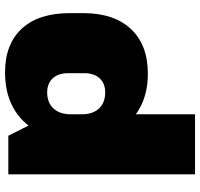

<svg xmlns="http://www.w3.org/2000/svg" viewBox="-36 -744 793 761"><g transform="rotate(90 360.5 -363.5)"><path d="M267 13Q155 13 93.5 -53.5Q32 -120 32 -244V-296Q32 -419 95 -486Q158 -553 272 -553Q350 -553 407.5 -521.5Q465 -490 497 -431Q529 -372 529 -290V-251Q529 -170 497 -110.5Q465 -51 406 -19Q347 13 267 13ZM346 -154Q387 -154 410 -179Q433 -204 433 -248V-291Q433 -335 410 -359.5Q387 -384 346 -384Q311 -384 290.5 -362Q270 -340 270 -301V-237Q270 -198 290.5 -176Q311 -154 346 -154ZM433 -169V-740H671V0H518Z"/></g></svg>

Font: Pathway Extreme SemiCondensed Black
Style: Regular
Weight: 900
Width: 4
Version: Version 1.001;gftools[0.9.26]